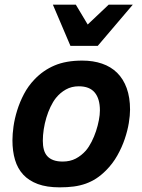

<svg xmlns="http://www.w3.org/2000/svg" viewBox="-20 -786 609 821"><path d="M33.2 -186Q33.2 -212.4 37.8 -245.6Q42.5 -278.8 53.5 -314.2Q64.5 -349.6 82.5 -384Q100.6 -418.5 127.9 -446.8Q164.6 -485.4 213.4 -506.1Q262.2 -526.9 332 -526.9Q378.4 -526.9 416.3 -513.9Q454.1 -501 480.7 -474.9Q507.3 -448.7 521.7 -409.2Q536.1 -369.6 536.1 -316.9Q536.1 -293 530.8 -260Q525.4 -227.1 513.4 -191.7Q501.5 -156.2 481.7 -121.1Q461.9 -85.9 433.1 -57.1Q412.6 -36.6 391.6 -22.9Q370.6 -9.3 346.7 -0.7Q322.8 7.8 295.4 11.5Q268.1 15.1 234.9 15.1Q180.2 15.1 141.8 1Q103.5 -13.2 79.3 -39.3Q55.2 -65.4 44.2 -102.5Q33.2 -139.6 33.2 -186ZM163.1 -184.1Q163.1 -163.1 167.5 -146.5Q171.9 -129.9 181.9 -118.7Q191.9 -107.4 208.3 -101.3Q224.6 -95.2 248 -95.2Q279.8 -95.2 304 -107.9Q328.1 -120.6 347.2 -142.1Q360.4 -157.7 371.6 -179.7Q382.8 -201.7 390.6 -225.3Q398.4 -249 402.8 -272.2Q407.2 -295.4 407.2 -314Q407.2 -363.8 385 -390.4Q362.8 -417 316.9 -417Q286.1 -417 261.7 -403.3Q237.3 -389.6 219.2 -367.2Q206.5 -351.1 196 -329.1Q185.5 -307.1 178.2 -282.7Q170.9 -258.3 167 -232.9Q163.1 -207.5 163.1 -184.1ZM304.2 -766.1 355 -681.2 444.8 -766.1H547.9L397.9 -589.8H281.2L206.1 -766.1Z"/></svg>

Font: Lorenzo Sans
Style: Bold Italic
Weight: 700
Italic angle: -12°
Foundry: Intel Corporation
Version: Version 1.00; ttfautohint (v1.5)